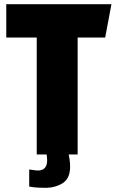

<svg xmlns="http://www.w3.org/2000/svg" viewBox="-20 -740 559 920"><path d="M484 -560H352V0H156V-560H10V-720H514ZM305 -16Q311 6 313.5 24.5Q316 43 316 58Q316 115 280.5 137.5Q245 160 197 160Q181 160 161.5 159Q142 158 120 154V72Q130 73 141 75Q152 77 162 77Q206 77 206 27Q206 9 200 -16Z"/></svg>

Font: Protest Strike
Style: Regular
Weight: 400
Designer: Octavio Pardo
Foundry: Ashler Design
Version: Version 2.005; ttfautohint (v1.8.4.7-5d5b)